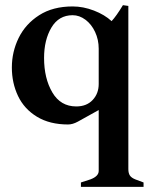

<svg xmlns="http://www.w3.org/2000/svg" viewBox="-20 -475 597 745"><path d="M294 233 331 221Q363 209 363 188V-48L282 -3Q262 8 244 8Q173 8 123.5 -22Q74 -52 50 -102.5Q26 -153 26 -213Q26 -274 52.5 -328Q79 -382 132 -416Q185 -450 262 -450Q303 -450 344.5 -434Q386 -418 413 -393Q431 -412 457 -455L478 -452V181Q478 197 484 206Q490 215 505 221L537 233V250H294ZM363 -149V-286Q363 -321 349 -351Q335 -381 311.5 -398.5Q288 -416 262 -416Q208 -416 179.5 -368Q151 -320 151 -250Q151 -171 183 -116.5Q215 -62 276 -62Q316 -62 339.5 -87Q363 -112 363 -149Z"/></svg>

Font: Ibarra Real Nova
Style: Bold
Weight: 700
Designer: Jose Maria Ribagorda & Octavio Pardo
Foundry: Jose Maria Ribagorda
Version: Version 1.014